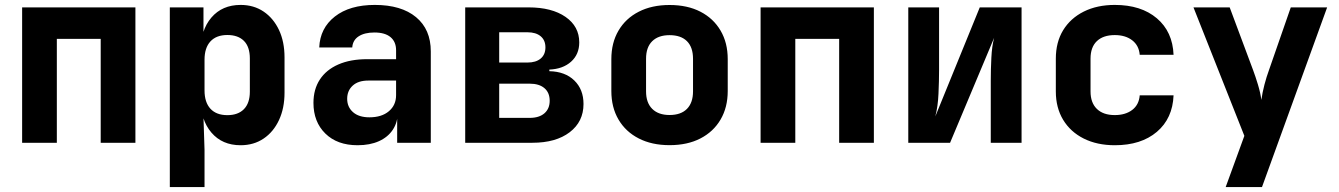

<svg xmlns="http://www.w3.org/2000/svg" viewBox="-20 -580 5440 780"><path d="M69.9 0V-550H530.1V0H389.1V-422.1H210.9V0Z M669.9 180V-550H806.6V-436.5H839.1L794.7 -369.6Q794.7 -457.3 838.7 -508.6Q882.7 -560 957.5 -560Q1010.8 -560 1050.9 -533Q1090.9 -505.9 1113.4 -458.2Q1135.9 -410.5 1135.9 -346.7V-203.5Q1135.9 -140.5 1113.5 -92.4Q1091.1 -44.2 1051 -17.1Q1010.9 10 957.5 10Q882.8 10 838.8 -41.4Q794.7 -92.9 794.7 -180.4L839.1 -112.6H806.3L810.9 28.5V180ZM903.7 -112.2Q947.1 -112.2 971 -136.6Q995 -161.1 995 -207.7V-342.3Q995 -389.9 971 -413.9Q947.1 -437.8 903.7 -437.8Q858.9 -437.8 834.9 -411.8Q810.9 -385.7 810.9 -337.3V-212.7Q810.9 -164.3 834.9 -138.2Q858.9 -112.2 903.7 -112.2Z M1432.5 10Q1350 10 1301.7 -37.5Q1253.4 -85 1253.4 -162Q1253.4 -217.2 1279.4 -256.9Q1305.4 -296.6 1354.4 -318.1Q1403.5 -339.6 1471.8 -339.6H1589.1V-375.8Q1589.1 -410.3 1566.5 -429.2Q1543.9 -448 1501 -448Q1460.9 -448 1437 -432.4Q1413 -416.8 1411 -387.1H1276.9Q1280.2 -465.7 1340.3 -512.8Q1400.5 -560 1502.7 -560Q1610.3 -560 1670.2 -510.3Q1730.1 -460.6 1730.1 -371.2V0H1593.5V-107.6H1570.9L1595.9 -124.2Q1595.9 -83.4 1575.9 -53.1Q1555.9 -22.8 1519.3 -6.4Q1482.8 10 1432.5 10ZM1480.8 -103.4Q1530.7 -103.4 1559.9 -128.2Q1589.1 -152.9 1589.1 -193.5V-252.7H1475.8Q1435.2 -252.7 1412.8 -232.1Q1390.4 -211.5 1390.4 -178.6Q1390.4 -145.3 1414.1 -124.4Q1437.8 -103.4 1480.8 -103.4Z M1869.9 0V-550H2127.1Q2221.9 -550 2277.6 -511.3Q2333.2 -472.6 2333.2 -407.8Q2333.2 -359.2 2300 -329.4Q2266.8 -299.6 2211.7 -297.3V-290.8Q2276 -289.3 2313.2 -253Q2350.5 -216.7 2350.5 -157.5Q2350.5 -85.7 2294.4 -42.8Q2238.3 0 2142.8 0ZM2008 -101.1H2131.8Q2170.3 -101.1 2191.7 -119.7Q2213.1 -138.3 2213.1 -170.6Q2213.1 -203.7 2191.7 -221.9Q2170.3 -240.1 2131.8 -240.1H2008ZM2008 -325.9H2122.8Q2157.2 -325.9 2176.5 -342.1Q2195.8 -358.3 2195.8 -387.5Q2195.8 -416.6 2176.5 -432.7Q2157.2 -448.9 2122.8 -448.9H2008Z M2700 9.7Q2628.1 9.7 2574.9 -17.6Q2521.7 -44.8 2492.7 -94.3Q2463.6 -143.8 2463.6 -210.3V-339.7Q2463.6 -406.3 2492.7 -455.7Q2521.7 -505.2 2574.9 -532.4Q2628.1 -559.7 2700 -559.7Q2772.9 -559.7 2825.6 -532.4Q2878.3 -505.2 2907.3 -455.7Q2936.4 -406.3 2936.4 -339.7V-210.3Q2936.4 -143.8 2907.3 -94.3Q2878.3 -44.8 2825.5 -17.6Q2772.8 9.7 2700 9.7ZM2700 -112.8Q2746.3 -112.8 2770.8 -137.7Q2795.4 -162.6 2795.4 -208.8V-341.2Q2795.4 -388.2 2770.8 -412.7Q2746.3 -437.2 2700 -437.2Q2654.7 -437.2 2629.7 -412.7Q2604.6 -388.2 2604.6 -341.2V-208.8Q2604.6 -162.6 2629.7 -137.7Q2654.7 -112.8 2700 -112.8Z M3069.9 0V-550H3530.1V0H3389.1V-422.1H3210.9V0Z M3669.9 0V-550H3795V-297.3Q3795 -251.8 3792.6 -199.4Q3790.3 -147 3779.7 -107L3960.3 -550H4130.1V0H4005V-252.8Q4005 -298.5 4007.4 -345.4Q4009.7 -392.2 4018.6 -426.3L3839.7 0Z M4508.8 10Q4436.9 10 4382.7 -17.1Q4328.6 -44.2 4298.9 -93.4Q4269.3 -142.6 4269.3 -208.5V-341.5Q4269.3 -408.4 4298.9 -457.1Q4328.6 -505.8 4382.7 -532.9Q4436.9 -560 4508.8 -560Q4615.7 -560 4679.8 -505.6Q4743.8 -451.2 4747.6 -357.3H4610.1Q4607.1 -395 4579.6 -416.3Q4552.1 -437.5 4508.8 -437.5Q4461.7 -437.5 4436 -412.9Q4410.3 -388.4 4410.3 -341.7V-208.5Q4410.3 -162.6 4436 -137.6Q4461.7 -112.5 4508.8 -112.5Q4552.1 -112.5 4579.6 -133.4Q4607.1 -154.3 4610.1 -192.7H4747.6Q4743.8 -98.8 4679.8 -44.4Q4615.7 10 4508.8 10Z M4959.3 180 5035.2 -28.1 4828.5 -550H4975.6L5070.8 -294.9Q5080.5 -269 5090.5 -236Q5100.5 -202.9 5104.3 -174.2Q5108.2 -202.9 5116.8 -236Q5125.5 -269 5135.1 -294.9L5223.8 -550H5371.5L5106.8 180Z"/></svg>

Font: JetBrains Mono
Style: Regular
Weight: 400
Monospace: yes
Designer: Philipp Nurullin, Konstantin Bulenkov
Foundry: JetBrains
Version: Version 2.305